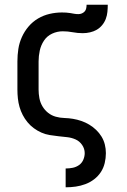

<svg xmlns="http://www.w3.org/2000/svg" viewBox="-20 -581 540 816"><path d="M259 215V135H260Q275 135 289.5 132Q304 129 316 120.5Q328 112 334 98Q340 84 340 70Q340 51 329 35Q318 19 301 11.5Q284 4 265.5 2Q247 0 228.5 -2Q210 -4 191.5 -7Q173 -10 156 -17.5Q139 -25 124 -36Q109 -47 97 -61.5Q85 -76 76.5 -92.5Q68 -109 63 -126.5Q58 -144 56 -162.5Q54 -181 54 -200V-320Q54 -347 58 -373Q62 -399 73 -423.5Q84 -448 101.5 -468.5Q119 -489 142 -502.5Q165 -516 191 -522Q217 -528 243 -528Q252 -528 261 -527.5Q270 -527 278.5 -525.5Q287 -524 295.5 -522.5Q304 -521 313 -521Q321 -521 328 -524Q335 -527 340 -532.5Q345 -538 346.5 -546Q348 -554 348 -561H438Q438 -546 436.5 -530.5Q435 -515 429.5 -500.5Q424 -486 414 -474Q404 -462 391 -454.5Q378 -447 362.5 -443.5Q347 -440 332 -440Q310 -440 289 -444Q268 -448 247 -448Q223 -448 201.5 -438Q180 -428 167 -408.5Q154 -389 149 -366Q144 -343 144 -320V-200Q144 -182 147.5 -163.5Q151 -145 160.5 -129Q170 -113 184.5 -101.5Q199 -90 217 -85Q235 -80 253.5 -79.5Q272 -79 290 -76Q308 -73 325.5 -67Q343 -61 359 -51.5Q375 -42 388.5 -29Q402 -16 411.5 -0.5Q421 15 425.5 33Q430 51 430 70Q430 91 425 112Q420 133 408.5 150.5Q397 168 380 181Q363 194 343 201.5Q323 209 302 212Q281 215 260 215Z"/></svg>

Font: Iosevka Term Medium
Style: Regular
Weight: 500
Monospace: yes
Designer: Belleve Invis
Foundry: Belleve Invis
Version: Version 26.3.1